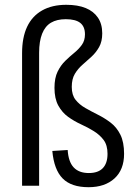

<svg xmlns="http://www.w3.org/2000/svg" viewBox="-20 -774 551 800"><path d="M349 6Q277 6 241 -30.5Q205 -67 198 -145L262 -149Q265 -100 287 -76.5Q309 -53 350 -53Q389 -53 408.5 -73.5Q428 -94 428 -133Q428 -169 412 -190.5Q396 -212 371 -227.5Q346 -243 317.5 -256Q289 -269 264 -287Q239 -305 223 -334Q207 -363 207 -408Q207 -449 220 -475.5Q233 -502 252 -520.5Q271 -539 289.5 -554Q308 -569 321 -587Q334 -605 334 -631Q334 -663 314.5 -678.5Q295 -694 254 -694Q217 -694 192.5 -679.5Q168 -665 155.5 -633.5Q143 -602 143 -554V0H72V-552Q72 -618 93 -662.5Q114 -707 155.5 -730.5Q197 -754 256 -754Q304 -754 337 -740.5Q370 -727 388 -700.5Q406 -674 406 -635Q406 -601 393 -578Q380 -555 361.5 -538Q343 -521 324 -504.5Q305 -488 292 -466.5Q279 -445 279 -412Q279 -378 295 -358Q311 -338 335.5 -324Q360 -310 388 -296Q416 -282 441 -263Q466 -244 481.5 -213Q497 -182 497 -133Q497 -67 457 -30.5Q417 6 349 6Z"/></svg>

Font: Pathway Extreme Condensed Light
Style: Regular
Weight: 300
Width: 3
Version: Version 1.001;gftools[0.9.26]